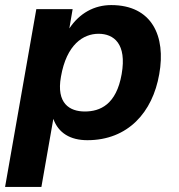

<svg xmlns="http://www.w3.org/2000/svg" viewBox="-47 -536 706 756"><path d="M297 16C457 16 554 -94 580 -244C607 -394 551 -516 391 -516C324 -516 266 -484 226 -424L239 -500H96L-27 200H116L163 -68C183 -12 230 16 297 16ZM193 -234C215 -361 281 -403 341 -403C401 -403 453 -364 432 -244C411 -124 347 -97 287 -97C227 -97 174 -129 193 -234Z"/></svg>

Font: Uncut Sans
Style: Bold Italic
Weight: 700
Italic angle: -10°
Designer: Kasper Nordkvist
Foundry: Uncut Type
Version: Version 1.111;FEAKit 1.0